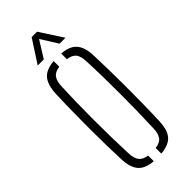

<svg xmlns="http://www.w3.org/2000/svg" viewBox="-244 -783 827 827"><g transform="rotate(-45 169.5 -370.0)"><path d="M53.5 -101Q52 -138 51 -186.2Q50 -234.5 50 -288.2Q50 -342 50.8 -395.8Q51.5 -449.5 53.5 -498Q55.5 -550 76.5 -575.5Q97.5 -601 146.5 -605V-570.5Q118.5 -567 106.5 -551Q94.5 -535 93.5 -501Q91.5 -456 90.5 -406.2Q89.5 -356.5 89.5 -304.8Q89.5 -253 90.5 -200.8Q91.5 -148.5 93.5 -98Q94.5 -65 106.5 -49.2Q118.5 -33.5 146.5 -29.5V5Q97.5 1 76.5 -24.2Q55.5 -49.5 53.5 -101ZM192.5 5V-29.5Q222 -33.5 233.2 -49.5Q244.5 -65.5 245.5 -96Q247.5 -142 248.5 -192Q249.5 -242 249.5 -294.5Q249.5 -347 248.8 -399.8Q248 -452.5 245.5 -504Q244.5 -536.5 232.5 -551.8Q220.5 -567 192.5 -570.5V-605Q226 -602.5 245.8 -590.2Q265.5 -578 275 -555.5Q284.5 -533 285.5 -498Q287 -455.5 288 -406.5Q289 -357.5 289 -305.8Q289 -254 288.2 -202Q287.5 -150 285.5 -101Q284.5 -67 275 -44.2Q265.5 -21.5 245.5 -9.8Q225.5 2 192.5 5ZM84.5 -640 152.5 -745H185.5L253.5 -640H217.5L169.5 -717L121.5 -640Z"/></g></svg>

Font: Big Shoulders Stencil Text Thin Thin
Style: Regular
Weight: 250
Version: Version 2.001